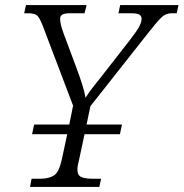

<svg xmlns="http://www.w3.org/2000/svg" viewBox="-20 -734 721 754"><path d="M98 0 104 -32H136Q172 -32 192 -45Q212 -58 223 -109L244 -207H106L114 -245H252L267 -319L147 -635Q136 -663 126.5 -672.5Q117 -682 88 -682H75L82 -714H320L312 -682H256Q233 -682 224.5 -676.5Q216 -671 216 -660Q216 -640 230 -602L280 -468Q291 -439 301.5 -406.5Q312 -374 316 -350Q328 -370 347 -394Q366 -418 392 -451L491 -578Q519 -614 527.5 -631Q536 -648 536 -660Q536 -671 527.5 -676.5Q519 -682 493 -682H445L452 -714H681L674 -682H655Q632 -682 616 -667.5Q600 -653 567 -611L335 -317L320 -245H459L451 -207H312L291 -109Q284 -83 284 -68Q284 -45 300 -38.5Q316 -32 345 -32H377L370 0Z"/></svg>

Font: Noto Serif Light
Style: Italic
Weight: 300
Italic angle: -12°
Designer: Monotype Design Team
Foundry: Monotype Imaging Inc.
Version: Version 2.013